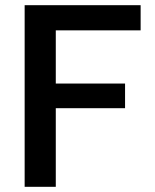

<svg xmlns="http://www.w3.org/2000/svg" viewBox="-20 -720 598 740"><path d="M75 0V-700H522V-603H195V-398H462V-303H195V0Z"/></svg>

Font: DM Sans 9pt SemiBold
Style: Regular
Weight: 600
Version: Version 4.004;gftools[0.9.30]